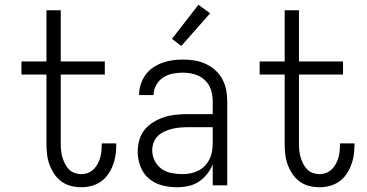

<svg xmlns="http://www.w3.org/2000/svg" viewBox="-20 -778 1540 806"><path d="M321 8Q299 8 277.5 2.5Q256 -3 238 -16Q220 -29 207.5 -48Q195 -67 187.5 -87.5Q180 -108 177.5 -130.5Q175 -153 175 -175V-465H70V-520H175V-735H235V-520H420V-465H235V-175Q235 -160 236.5 -145.5Q238 -131 242 -117.5Q246 -104 252.5 -91Q259 -78 269 -67.5Q279 -57 293 -52Q307 -47 321 -47Q335 -47 348.5 -52Q362 -57 372 -66.5Q382 -76 389 -88.5Q396 -101 400 -114Q404 -127 405.5 -141Q407 -155 407 -169V-176H468V-166Q468 -145 464.5 -123.5Q461 -102 453 -82Q445 -62 432.5 -44.5Q420 -27 402.5 -15Q385 -3 364 2.5Q343 8 321 8Z M723 8Q691 8 660 0Q629 -8 605 -28.5Q581 -49 569.5 -79.5Q558 -110 558 -141Q558 -166 565 -190.5Q572 -215 587.5 -234Q603 -253 625 -266Q647 -279 670.5 -286.5Q694 -294 719 -296.5Q744 -299 768 -299H873V-352Q873 -368 870 -384.5Q867 -401 859.5 -415.5Q852 -430 840 -441.5Q828 -453 813 -460Q798 -467 781.5 -470Q765 -473 749 -473Q727 -473 705.5 -469Q684 -465 665.5 -453Q647 -441 636 -421.5Q625 -402 625 -381V-379H564V-381Q564 -403 571 -424.5Q578 -446 591 -464Q604 -482 622.5 -494.5Q641 -507 661.5 -514.5Q682 -522 704.5 -525Q727 -528 749 -528Q773 -528 797 -524Q821 -520 843 -510Q865 -500 883.5 -483.5Q902 -467 913.5 -445.5Q925 -424 929.5 -400Q934 -376 934 -352V0H873V-88Q864 -66 849 -47Q834 -28 814 -15Q794 -2 770.5 3Q747 8 723 8ZM746 -47Q763 -47 780.5 -50.5Q798 -54 813.5 -62Q829 -70 841 -83Q853 -96 860.5 -112Q868 -128 870.5 -145.5Q873 -163 873 -180V-244H768Q752 -244 735 -242.5Q718 -241 702 -237Q686 -233 670.5 -226Q655 -219 643 -207.5Q631 -196 625 -180Q619 -164 619 -147Q619 -124 629.5 -103Q640 -82 658.5 -69Q677 -56 700 -51.5Q723 -47 746 -47ZM741 -585 702 -615 813 -758 862 -722Z M1321 8Q1299 8 1277.5 2.5Q1256 -3 1238 -16Q1220 -29 1207.5 -48Q1195 -67 1187.5 -87.5Q1180 -108 1177.5 -130.5Q1175 -153 1175 -175V-465H1070V-520H1175V-735H1235V-520H1420V-465H1235V-175Q1235 -160 1236.5 -145.5Q1238 -131 1242 -117.5Q1246 -104 1252.5 -91Q1259 -78 1269 -67.5Q1279 -57 1293 -52Q1307 -47 1321 -47Q1335 -47 1348.5 -52Q1362 -57 1372 -66.5Q1382 -76 1389 -88.5Q1396 -101 1400 -114Q1404 -127 1405.5 -141Q1407 -155 1407 -169V-176H1468V-166Q1468 -145 1464.5 -123.5Q1461 -102 1453 -82Q1445 -62 1432.5 -44.5Q1420 -27 1402.5 -15Q1385 -3 1364 2.5Q1343 8 1321 8Z"/></svg>

Font: Iosevka Light
Style: Regular
Weight: 300
Monospace: yes
Designer: Belleve Invis
Foundry: Belleve Invis
Version: Version 32.5.0; ttfautohint (v1.8.4)